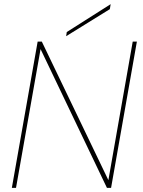

<svg xmlns="http://www.w3.org/2000/svg" viewBox="-20 -903 687 923"><path d="M618 -703H638L514 0H494L175 -667L57 0H37L161 -703H181L501 -37ZM301 -749 512 -883 508 -859 298 -729Z"/></svg>

Font: Poppins Variable
Style: Italic
Weight: 100
Italic angle: -10°
Designer: Jonny Pinhorn
Foundry: Indian Type Foundry
Version: Version 6.000